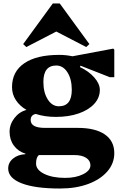

<svg xmlns="http://www.w3.org/2000/svg" viewBox="-20 -831 686 1102"><path d="M301 -160Q237 -160 185 -177Q156 -171 156 -142Q156 -97 238 -97H426Q527 -97 581.5 -59.5Q636 -22 636 48Q636 107 596 153Q556 199 486 225Q416 251 324 251Q181 251 104 221Q27 191 27 136Q27 102 55 79Q83 56 126 54V51Q84 38 59.5 4.5Q35 -29 35 -75Q35 -117 62.5 -153Q90 -189 132 -200Q93 -223 71 -256.5Q49 -290 49 -331Q49 -420 119.5 -468Q190 -516 320 -516Q358 -516 396 -508L630 -552L636 -546V-388H610L442 -454L439 -446Q490 -422 521.5 -386Q553 -350 553 -315Q553 -270 521 -235Q489 -200 432 -180Q375 -160 301 -160ZM318 -221Q392 -221 392 -315Q392 -377 367 -416Q342 -455 303 -455Q229 -455 229 -361Q229 -300 254 -260.5Q279 -221 318 -221ZM187 108Q187 144 234 167Q281 190 354 190Q415 190 457 169Q499 148 499 118Q499 91 474.5 75Q450 59 407 59H203Q187 72 187 108ZM131 -561 113 -578 283 -811H323L493 -578L475 -561L303 -650Z"/></svg>

Font: Platypi ExtraBold
Style: Regular
Weight: 800
Designer: David Sargent
Foundry: Bolt Cutter Type
Version: Version 1.200; ttfautohint (v1.8.4.7-5d5b)